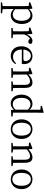

<svg xmlns="http://www.w3.org/2000/svg" viewBox="1822 -2670 1109 4794"><g transform="rotate(90 2377.0 -272.5)"><path d="M209 -413C269 -467 314 -478 350 -478C437 -478 499 -400 499 -253C499 -101 427 -37 341 -37C296 -37 253 -53 209 -97ZM198 -517 184 -527 39 -474V-442L129 -435C132 -388 133 -346 133 -282V34C133 93 132 157 131 217L40 230V262H311V230L208 217C206 156 205 90 205 32V-61C254 -2 308 14 358 14C486 14 579 -92 579 -261C579 -425 490 -528 373 -528C314 -528 256 -503 204 -445Z M827 -517 813 -527 669 -474V-442L758 -435C760 -388 762 -347 762 -283V-228C762 -177 761 -100 759 -44L677 -32V0H932V-32L840 -45C839 -101 838 -177 838 -228V-319C863 -388 895 -434 942 -465L956 -453C976 -436 995 -424 1020 -424C1059 -424 1076 -449 1076 -492C1065 -514 1032 -528 1000 -528C937 -528 873 -474 837 -386Z M1217 -301C1229 -428 1302 -488 1375 -488C1452 -488 1505 -425 1505 -355C1505 -323 1495 -301 1451 -301ZM1573 -262C1578 -277 1580 -298 1580 -324C1580 -449 1496 -528 1380 -528C1248 -528 1135 -421 1135 -254C1135 -83 1236 14 1376 14C1469 14 1538 -32 1579 -104L1558 -120C1519 -73 1472 -42 1401 -42C1295 -42 1217 -115 1216 -263Z M2178 -45C2176 -100 2175 -176 2175 -228V-332C2175 -473 2129 -528 2038 -528C1971 -528 1896 -489 1838 -425L1830 -517L1816 -527L1672 -474V-442L1761 -435C1763 -388 1765 -346 1765 -283V-228C1765 -177 1764 -100 1762 -44L1678 -32V0H1922V-32L1843 -45C1842 -100 1841 -177 1841 -228V-386C1905 -445 1956 -466 2005 -466C2069 -466 2099 -432 2099 -328V-228C2099 -176 2098 -99 2097 -44L2012 -32V0H2257V-32Z M2717 -106C2672 -55 2634 -36 2583 -36C2492 -36 2423 -103 2423 -254C2423 -412 2498 -478 2586 -478C2626 -478 2667 -463 2717 -416ZM2793 -43V-645L2796 -798L2782 -807L2626 -765V-734L2720 -726V-455C2673 -510 2623 -528 2574 -528C2440 -528 2342 -420 2342 -252C2342 -96 2432 14 2563 14C2630 14 2679 -15 2719 -66L2725 10L2889 0V-32Z M3205 14C3328 14 3450 -74 3450 -255C3450 -437 3326 -528 3205 -528C3081 -528 2959 -437 2959 -255C2959 -74 3081 14 3205 14ZM3205 -26C3104 -26 3044 -105 3044 -255C3044 -404 3104 -488 3205 -488C3305 -488 3366 -404 3366 -255C3366 -105 3305 -26 3205 -26Z M4047 -45C4045 -100 4044 -176 4044 -228V-332C4044 -473 3998 -528 3907 -528C3840 -528 3765 -489 3707 -425L3699 -517L3685 -527L3541 -474V-442L3630 -435C3632 -388 3634 -346 3634 -283V-228C3634 -177 3633 -100 3631 -44L3547 -32V0H3791V-32L3712 -45C3711 -100 3710 -177 3710 -228V-386C3774 -445 3825 -466 3874 -466C3938 -466 3968 -432 3968 -328V-228C3968 -176 3967 -99 3966 -44L3881 -32V0H4126V-32Z M4457 14C4580 14 4702 -74 4702 -255C4702 -437 4578 -528 4457 -528C4333 -528 4211 -437 4211 -255C4211 -74 4333 14 4457 14ZM4457 -26C4356 -26 4296 -105 4296 -255C4296 -404 4356 -488 4457 -488C4557 -488 4618 -404 4618 -255C4618 -105 4557 -26 4457 -26Z"/></g></svg>

Font: Shippori Mincho
Style: Regular
Weight: 400
Designer: Bonji Tadano  Ryoko NISHIZUKA  (kana & ideographs); Frank Grießhammer (Latin, Greek & Cyrillic); Wenlong ZHANG  (bopomof
Foundry: Adobe Systems Incorporated
Version: Version 1.003;PS 1.001;hotconv 16.6.54;makeotf.lib2.5.65590